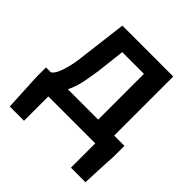

<svg xmlns="http://www.w3.org/2000/svg" viewBox="-178 -627 926 926"><g transform="rotate(45 285.0 -164.0)"><path d="M373 -91V-403H225L208 -257Q203 -221 194 -175Q185 -129 166 -91ZM27 166 26 153Q24 108 21.5 63Q19 18 17 -27Q17 -40 17 -52.5Q17 -65 17 -78V-91H51Q64 -100 74 -121.5Q84 -143 91 -172Q99 -202 102.5 -230.5Q106 -259 108 -276L135 -494H482V-91H552V-28Q552 -10 551 2.5Q550 15 549 33L543 166H444V0H124V166Z"/></g></svg>

Font: Codetta
Style: Bold
Weight: 700
Designer: Ulrich Proeller
Foundry: PROSA GmbH
Version: Version 2.00;September 29, 2018;FontCreator 11.5.0.2427 64-b